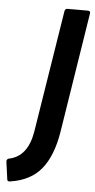

<svg xmlns="http://www.w3.org/2000/svg" viewBox="-106 -689 435 876"><g transform="rotate(5 111.0 -251.0)"><path d="M-24 152Q-38 155 -39 144L-50 64Q-51 52 -40 49Q46 32 65 -85L154 -643Q156 -655 167 -655H260Q273 -655 271 -643L184 -93Q166 18 117 78Q68 138 -24 152Z"/></g></svg>

Font: Sofia Sans
Style: Bold Italic
Weight: 700
Italic angle: -9°
Designer: Botio Nikoltchev, Ani Petrova
Foundry: lettersoup
Version: Version 4.101; ttfautohint (v1.8.4.7-5d5b)